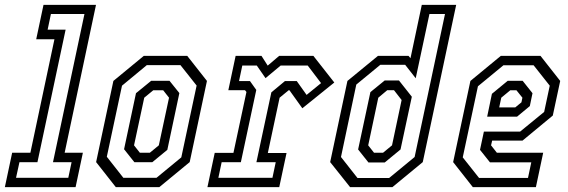

<svg xmlns="http://www.w3.org/2000/svg" viewBox="-62 -770 2337 790"><path d="M-42 0 -12 -141.5H63L162 -608.5H87L117 -750H333L204 -141.5H279L249 0ZM4 -38.5H219L232.5 -102.5H156L285.5 -712.5H147.5L134 -648H208L92 -102.5H18Z M414.5 0 333.5 -103 404.5 -437 529.5 -540H708.5L789.5 -437L718.5 -103L593.5 0ZM445.5 -38.5H582L684 -122.5L747 -418L680.5 -502H542L440 -417.5L377.5 -125ZM491 -102.5 448.5 -156 497.5 -386.5 560 -437.5H635.5L676 -387L626.5 -153.5L564.5 -102.5ZM513.5 -141.5H554.5L591.5 -172L633.5 -368L609.5 -398.5H568.5L531.5 -368L489.5 -172Z M791.5 0 821.5 -141H898.5L952 -391.5L946 -399H877.5L907.5 -540H1014L1039.5 -500L1086.5 -540H1227.5L1313.5 -430.5L1182 -324.5L1129 -398.5H1125.5L1088.5 -368L1040 -140.5H1117L1087 0ZM836.5 -38.5H1059L1072.5 -102.5H993L1054.5 -390L1110.5 -436.5H1159L1199.5 -379.5L1259 -428L1204 -500.5H1093L1030.5 -448.5L994.5 -500.5H935L921.5 -436.5H966.5L992.5 -400L929 -102.5H850Z M1552.5 0H1378.5L1296.5 -103L1367.5 -437L1493 -540H1619L1627 -530.5L1673.5 -750H1815L1677.5 -103ZM1539 -37.5 1644 -124 1769 -712.5H1705L1648.5 -448L1605 -503.5H1503L1404 -422L1341 -124L1409 -37.5ZM1521 -101.5H1454L1411.5 -155L1462 -391L1521 -439H1579.5L1632.5 -372L1586 -155ZM1514 -141.5 1551 -172 1590.5 -358.5 1559 -399H1531.5L1494.5 -368L1453 -172L1477 -141.5Z M2162 -540 2243 -437 2212.5 -294.5 2088 -191.5H1963L1958.5 -172L1982.5 -141.5H2173L2143 0H1883.5L1802.5 -103L1873.5 -437L1998.5 -540ZM2133.5 -501.5H2009.5L1904.5 -415L1842 -122.5L1909 -38H2110.5L2124 -102H1954L1913 -153.5L1929 -228.5H2078L2177 -309.5L2200 -417.5ZM2088.5 -437.5 2129 -386.5 2118 -333.5 2065.5 -290H1942.5L1962 -384L2027 -437.5ZM2063 -398.5H2037.5L2000.5 -368L1992 -328H2058L2083.5 -349L2087.5 -368Z"/></svg>

Font: Tourney Condensed Regular
Style: Italic
Weight: 400
Width: 3
Italic angle: -12°
Designer: Tyler Finck
Foundry: Etcetera Type Co
Version: Version 1.010; ttfautohint (v1.8.3)